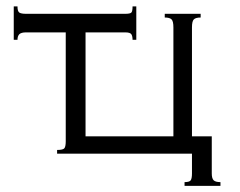

<svg xmlns="http://www.w3.org/2000/svg" viewBox="-20 -485 759 606"><path d="M527.3 -54.7V-398.4Q527.3 -418 521.5 -423.8Q515.6 -429.7 500 -429.7V-441.4H613.3V-429.7Q597.7 -429.7 591.8 -423.8Q585.9 -418 585.9 -398.4V-54.7H648.4V62.5Q648.4 78.1 654.3 84Q660.2 89.8 675.8 89.8V101.6H562.5V89.8Q578.1 89.8 582 84Q585.9 78.1 585.9 62.5V0H160.2V-11.7Q179.7 -11.7 183.6 -17.6Q187.5 -23.4 187.5 -39.1V-382.8H62.5Q46.9 -382.8 41 -377Q35.2 -371.1 35.2 -359.4H23.4V-464.8H35.2Q35.2 -449.2 41 -445.3Q46.9 -441.4 62.5 -441.4H375Q390.6 -441.4 394.5 -445.3Q398.4 -449.2 398.4 -464.8H410.2V-359.4H398.4Q398.4 -371.1 394.5 -377Q390.6 -382.8 375 -382.8H250V-54.7Z"/></svg>

Font: 和音 by 宁静之雨，公众号njzyshare
Style: Regular
Weight: 400
Designer: Steve Matteson
Foundry: Ascender Corporation
Version: Version 6.00;June 8, 2018;FontCreator 11.0.0.2388 32-bit